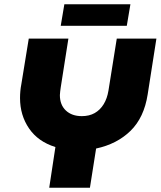

<svg xmlns="http://www.w3.org/2000/svg" viewBox="-20 -881 754 901"><path d="M211 0 240 -191Q159 -216 116.5 -278Q74 -340 74 -421Q74 -437 75.5 -453.5Q77 -470 80 -485L115 -700H301L265 -471Q264 -462 262.5 -452.5Q261 -443 261 -435Q261 -389 289 -362.5Q317 -336 364 -336Q399 -336 424.5 -350.5Q450 -365 466.5 -392Q483 -419 489 -456L528 -700H714L673 -438Q656 -329 592.5 -267Q529 -205 431 -184L402 0ZM265 -760 282 -861H592L575 -760Z"/></svg>

Font: MuseoModerno ExtraBold
Style: Italic
Weight: 800
Italic angle: -9°
Designer: Pablo Cosgaya, Héctor Gatti, Marcela Romero, and the Authors of The MuseoModerno Project.
Foundry: Omnibus-Type Team
Version: Version 1.003